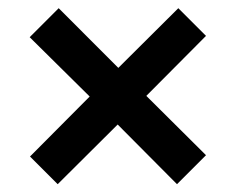

<svg xmlns="http://www.w3.org/2000/svg" viewBox="-20 -578 590 480"><path d="M124.2 -117.5 55 -186.7 204.2 -336.7 54.2 -485 126.7 -557.5 275.8 -408.3 425.8 -557.5 495 -488.3 345.8 -338.3 495 -190 422.5 -117.5 274.2 -266.7Z"/></svg>

Font: Funnel Sans SemiBold
Style: Regular
Weight: 600
Designer: NORD ID, Kristian Moeller
Foundry: Dicotype
Version: Version 1.000